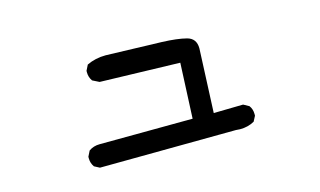

<svg xmlns="http://www.w3.org/2000/svg" viewBox="-56 -553 1111 667"><g transform="rotate(-15 500.0 -219.0)"><path d="M234 -33 215 -43Q205 -57 205 -74V-80L215 -100Q232 -112 254 -112L589 -114L598 -313L310 -321L286 -333Q276 -347 276 -364V-370L286 -390Q317 -405 354 -405Q499 -401 554.5 -399Q610 -397 642.5 -388.5Q675 -380 675 -344L665 -114L771 -116L791 -105Q801 -92 801 -74V-68L791 -49Q768 -36 739 -36L724 -37Z"/></g></svg>

Font: Xiaolai SC
Style: Regular
Weight: 400
Designer: Nozomi Seto 瀬戸のぞみ
Version: Version 3.11;December 4, 2020;FontCreator 13.0.0.2613 64-bit